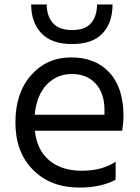

<svg xmlns="http://www.w3.org/2000/svg" viewBox="-20 -807 623 857"><path d="M531.2 -289.1Q531.2 -258.8 525.4 -223.6H135.7Q144.5 -137.7 199.7 -91.3Q254.9 -44.9 345.2 -44.9Q435.5 -44.9 496.1 -85V-4.9Q430.7 30.3 335 30.3Q206.1 30.3 127.4 -48.8Q48.8 -127.9 48.8 -260.3Q48.8 -392.6 119.1 -471.7Q189.5 -550.8 297.9 -550.8Q406.2 -550.8 468.8 -482.9Q531.2 -415 531.2 -289.1ZM119.1 -787.1H188.5Q188.5 -736.3 215.8 -704.6Q243.2 -672.9 301.8 -672.9Q360.4 -672.9 386.7 -704.1Q413.1 -735.4 413.1 -787.1H482.4Q482.4 -706.1 438 -658.2Q393.6 -610.4 301.8 -610.4Q210 -610.4 164.6 -658.7Q119.1 -707 119.1 -787.1ZM134.8 -294.9H446.3V-319.3Q445.3 -392.6 406.2 -434.6Q367.2 -476.6 300.8 -476.6Q234.4 -476.6 189 -429.7Q143.6 -382.8 134.8 -294.9Z"/></svg>

Font: GenEi M Gothic v2 Regular
Style: Regular
Weight: 400
Version: Version 2.0